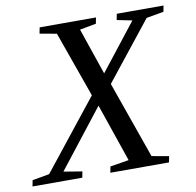

<svg xmlns="http://www.w3.org/2000/svg" viewBox="-108 -732 826 809"><g transform="rotate(-10 305.0 -327.5)"><path d="M367 -368 483 -39 556 -26 551 0H300L305 -26L385 -39L300 -287L106 -39L185 -26L180 0H-33L-28 -26L45 -39L280 -335L180 -616L108 -629L113 -655H354L349 -629L279 -616L347 -417L503 -616L438 -629L443 -655H643L638 -629L564 -616Z"/></g></svg>

Font: Libra Serif Modern
Style: Italic
Weight: 400
Italic angle: -12°
Designer: Stefan Peev, Context Ltd
Foundry: Stefan Peev, Context Ltd
Version: Version 1.000